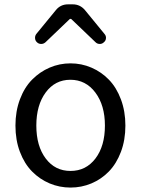

<svg xmlns="http://www.w3.org/2000/svg" viewBox="-20 -847 645 880"><path d="M50.8 -271.5Q50.8 -336.9 71.3 -391.6Q91.8 -446.3 127 -481.9Q162.1 -517.6 207.5 -537.1Q252.9 -556.6 303.2 -556.6Q353.5 -556.6 398.9 -537.1Q444.3 -517.6 479 -481.9Q513.7 -446.3 534.2 -391.6Q554.7 -336.9 554.7 -271.5Q554.7 -205.1 534.2 -150.9Q513.7 -96.7 479 -61Q444.3 -25.4 398.9 -6.3Q353.5 12.7 303.2 12.7Q252.9 12.7 207.5 -6.3Q162.1 -25.4 127 -61Q91.8 -96.7 71.3 -150.9Q50.8 -205.1 50.8 -271.5ZM460.9 -271.5Q460.9 -364.3 417 -422.9Q373 -481.4 302.7 -481.4Q232.4 -481.4 189.5 -423.3Q146.5 -365.2 146.5 -271.5Q146.5 -177.7 189.5 -120.6Q232.4 -63.5 303.2 -63.5Q374 -63.5 417.5 -120.6Q460.9 -177.7 460.9 -271.5ZM149.4 -653.3Q140.6 -661.1 140.6 -673.8Q140.6 -683.6 146.5 -691.4L235.4 -799.8Q256.8 -827.1 292 -827.1H313.5Q347.7 -827.1 370.1 -799.8L459 -691.4Q465.8 -683.6 465.8 -673.8Q465.8 -661.1 456.1 -653.3Q448.2 -645.5 437.5 -645.5Q425.8 -645.5 418 -653.3L306.6 -759.8Q304.7 -760.7 302.7 -760.7Q300.8 -760.7 299.8 -759.8L188.5 -653.3Q179.7 -645.5 168.9 -645.5Q157.2 -645.5 149.4 -653.3Z"/></svg>

Font: Gen Jyuu GothicL Regular
Style: Regular
Weight: 400
Designer: [Source Han Sans]
Ryoko NISHIZUKA  (kana & ideographs); Paul D. Hunt (Latin, Greek & Cyrillic); Wenlong ZHANG  (bopomofo
Version: Version 1.002.20150607